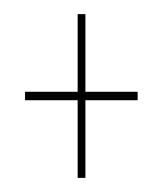

<svg xmlns="http://www.w3.org/2000/svg" viewBox="-20 -376 236 272"><path d="M90 -124H101V-234H175V-246H101V-356H90V-246H15.5V-234H90Z"/></svg>

Font: Anybody Thin Condensed
Style: Regular
Weight: 100
Width: 3
Version: Version 1.113;gftools[0.9.25]